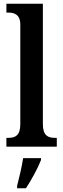

<svg xmlns="http://www.w3.org/2000/svg" viewBox="-20 -780 336 1021"><path d="M14 0H282V-47H272C235 -47 208 -59 208 -120V-760H14V-713H25C53 -713 88 -705 88 -649V-120C88 -59 61 -47 25 -47H14ZM71 208V221H118C146 179 182 113 198 71V61H103C96 108 82 165 71 208Z"/></svg>

Font: Noto Serif Bengali Condensed
Style: Regular
Weight: 400
Width: 3
Designer: Juan Bruce, Universal Thirst, Indian Type Foundry and the Monotype Design Team.
Foundry: Monotype Imaging Inc.
Version: Version 2.003